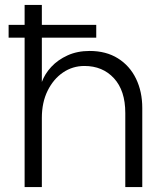

<svg xmlns="http://www.w3.org/2000/svg" viewBox="-20 -760 673 780"><path d="M15 -607V-659H371V-607ZM80 0V-740H150V-427Q162 -460 188.5 -488.5Q215 -517 254.5 -535Q294 -553 344 -553Q411 -553 459 -523Q507 -493 532.5 -440.5Q558 -388 558 -321V0H489V-301Q489 -392 443 -442Q397 -492 323 -492Q275 -492 236 -465.5Q197 -439 173.5 -391.5Q150 -344 150 -281V0Z"/></svg>

Font: Parkinsans Light
Style: Regular
Weight: 300
Designer: Red Stone, Indian Type Foundry
Foundry: Indian Type Foundry
Version: Version 1.000